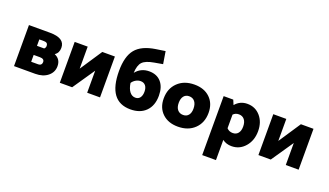

<svg xmlns="http://www.w3.org/2000/svg" viewBox="-83 -1344 3702 2163"><g transform="rotate(20 1768.0 -263.0)"><path d="M62 0V-492H314Q493 -492 493 -375Q493 -314 447 -283Q523 -251 523 -166Q523 -93 465.5 -46.5Q408 0 316 0ZM227 -380V-303H313Q330 -317 330 -339Q330 -380 283 -380ZM227 -112H312Q332 -112 343.5 -123.5Q355 -135 355 -154Q355 -194 302 -194H227Z M611 0V-490H767V-226L942 -490H1093V0H939V-264L759 0Z M1459 10Q1192 10 1192 -354Q1192 -529 1262.5 -615Q1333 -701 1496 -726L1609 -743L1633 -595L1531 -577Q1433 -560 1396 -521Q1359 -482 1355 -390Q1416 -466 1515 -466Q1607 -466 1658.5 -407Q1710 -348 1710 -244Q1710 -125 1643 -57.5Q1576 10 1459 10ZM1462 -329Q1432 -329 1404.5 -313Q1377 -297 1360 -271Q1370 -204 1398 -168.5Q1426 -133 1467 -133Q1503 -133 1522.5 -159.5Q1542 -186 1542 -231Q1542 -277 1521 -303Q1500 -329 1462 -329Z M2028 10Q1911 10 1841 -57Q1771 -124 1771 -235Q1771 -354 1846.5 -427Q1922 -500 2046 -500Q2163 -500 2232.5 -433Q2302 -366 2302 -254Q2302 -135 2226.5 -62.5Q2151 10 2028 10ZM2039 -134Q2080 -134 2103 -162Q2126 -190 2126 -240Q2126 -295 2101.5 -325.5Q2077 -356 2034 -356Q1993 -356 1970 -327Q1947 -298 1947 -246Q1947 -193 1971.5 -163.5Q1996 -134 2039 -134Z M2397 217V-490H2512L2536 -433Q2591 -500 2680 -500Q2775 -500 2836 -430Q2897 -360 2897 -251Q2897 -139 2832.5 -64.5Q2768 10 2671 10Q2608 10 2562 -25V217ZM2562 -328V-165Q2590 -134 2634 -134Q2675 -134 2698 -162.5Q2721 -191 2721 -242Q2721 -296 2696.5 -326Q2672 -356 2630 -356Q2588 -356 2562 -328Z M2992 0V-490H3148V-226L3323 -490H3474V0H3320V-264L3140 0Z"/></g></svg>

Font: Cantarell Extra Bold
Style: Regular
Weight: 800
Designer: Dave Crossland, Nikolaus Waxweiler, Florian Fecher, Jacques Le Bailly, Eben Sorkin, Alexei Vanyashin, Alexios Zavras, Em
Version: Version 0.303